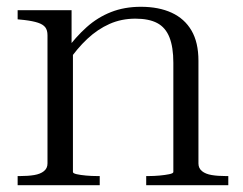

<svg xmlns="http://www.w3.org/2000/svg" viewBox="-20 -546 715 566"><path d="M32 0V-27H40Q63 -27 81 -30Q99 -33 109.5 -41.5Q120 -50 120 -64V-442Q120 -457 113.5 -465.5Q107 -474 92 -479Q77 -484 52 -487L32 -489V-516H191V-407L195 -403V-39Q195 -35 206 -32.5Q217 -30 233.5 -28.5Q250 -27 266 -27H274V0ZM653 0H411V-27H419Q434 -27 450.5 -28.5Q467 -30 479 -32.5Q491 -35 491 -39V-361Q491 -407 479.5 -436Q468 -465 443.5 -478Q419 -491 379 -491Q338 -491 303 -475.5Q268 -460 237.5 -431.5Q207 -403 179 -362L173 -396Q203 -437 235.5 -466Q268 -495 307.5 -510.5Q347 -526 395 -526Q448 -526 486 -508.5Q524 -491 544.5 -456Q565 -421 565 -367V-64Q565 -50 575.5 -41.5Q586 -33 604 -30Q622 -27 645 -27H653Z"/></svg>

Font: Roboto Serif 120pt Expanded Light
Style: Regular
Weight: 300
Width: 7
Designer: Greg Gazdowicz
Foundry: Commercial Type
Version: Version 1.008